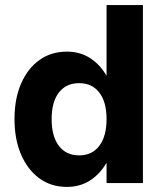

<svg xmlns="http://www.w3.org/2000/svg" viewBox="-20 -720 629 755"><path d="M542 -700V0H399V-80Q373 -35 333.5 -10Q294 15 243 15Q181 15 135 -18.5Q89 -52 63 -112Q37 -172 37 -252Q37 -332 63 -391.5Q89 -451 135 -484Q181 -517 243 -517Q294 -517 333.5 -492Q373 -467 399 -422V-700ZM183 -252Q183 -184 211.5 -146.5Q240 -109 291 -109Q342 -109 370.5 -146.5Q399 -184 399 -252Q399 -319 370.5 -356Q342 -393 291 -393Q240 -393 211.5 -356Q183 -319 183 -252Z"/></svg>

Font: Overused Grotesk
Style: Bold
Weight: 700
Version: Version 0.003